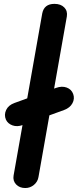

<svg xmlns="http://www.w3.org/2000/svg" viewBox="-20 -948 392 968"><path d="M107.5 0Q78.5 0 61.2 -18.2Q44 -36.5 48.5 -63L193 -880.5Q202.5 -928.5 254.5 -928.5Q286.5 -928.5 304 -910.5Q321.5 -892.5 317 -865L174 -55.5Q170 -31.5 151 -15.8Q132 0 107.5 0ZM94 -317.5Q66.5 -307.5 43.2 -315.8Q20 -324 10 -344.5Q-0.5 -369 11 -393.5Q22.5 -418 53.5 -429L263 -505Q292.5 -515.5 316.5 -506.5Q340.5 -497.5 349 -474Q357.5 -450.5 345.2 -427.5Q333 -404.5 303.5 -393.5Z"/></svg>

Font: Edu AU VIC WA NT Pre SemiBold
Style: Regular
Weight: 600
Designer: Tina and Corey Anderson, Eben Sorkin, Mirko Velimirovic
Foundry: Google for Education
Version: Version 1.001